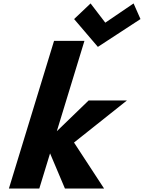

<svg xmlns="http://www.w3.org/2000/svg" viewBox="-20 -1098 838 1118"><path d="M719.1 -513H496.1L310.9 -334L471.7 -860H294.7L31.8 0H208.8L271.5 -205L358.2 0H586.2L411 -268ZM798 -987 757.8 -1078 593.1 -966 507.4 -1078 411.5 -987 549.9 -825Z"/></svg>

Font: Hussar
Style: BdSuprConOblThree
Weight: 700
Foundry: Cannot Into Space Fonts
Version: Version 2.00